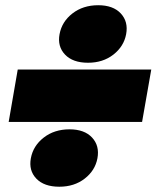

<svg xmlns="http://www.w3.org/2000/svg" viewBox="-20 -707 599 735"><path d="M13.2 -240.2 47.9 -440.9H559.1L523.9 -240.2ZM353 -101.1Q344.2 -54.2 304.2 -23.2Q264.2 7.8 207 7.8Q148.9 7.8 119.1 -23.2Q89.4 -54.2 98.1 -101.1Q106.9 -148.9 147.5 -180.4Q188 -211.9 246.1 -211.9Q303.2 -211.9 332.5 -180.4Q361.8 -148.9 353 -101.1ZM462.9 -576.2Q454.1 -529.3 414.1 -498Q374 -466.8 316.9 -466.8Q258.8 -466.8 229 -498Q199.2 -529.3 208 -576.2Q216.8 -624 257.3 -655.5Q297.9 -687 356 -687Q413.1 -687 442.4 -655.5Q471.7 -624 462.9 -576.2Z"/></svg>

Font: SVN-Poppins Black
Style: Italic
Weight: 900
Italic angle: -10°
Designer: Ninad Kale (Devanagari), Jonny Pinhorn (Latin)
Foundry: Indian Type Foundry
Version: Version 3.002 2017